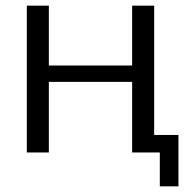

<svg xmlns="http://www.w3.org/2000/svg" viewBox="-20 -540 687 680"><path d="M153 -250V0H75V-520H153V-308H448V-520H526V-62H612V120H546V0H526H496H448V-250Z"/></svg>

Font: M PLUS 1p
Style: Regular
Weight: 400
Version: Version 1.062